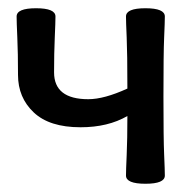

<svg xmlns="http://www.w3.org/2000/svg" viewBox="-20 -443 471 468"><path d="M334.5 4.9Q287.1 4.9 287.1 -15.1Q287.1 -27.8 288.8 -65.4Q290.5 -103 290.5 -160.2Q243.2 -132.8 176.3 -132.8Q100.6 -132.8 62.3 -168.9Q23.9 -205.1 23.9 -260.3Q23.9 -313.5 22.2 -351.6Q20.5 -389.6 20.5 -402.8Q20.5 -422.9 67.9 -422.9Q115.2 -422.9 115.2 -402.8Q115.2 -389.6 113.5 -351.6Q111.8 -313.5 111.8 -266.6Q111.8 -201.2 195.3 -201.2Q233.9 -201.2 290.5 -227.1Q290.5 -313.5 288.8 -351.6Q287.1 -389.6 287.1 -402.8Q287.1 -422.9 334.5 -422.9Q381.8 -422.9 381.8 -402.8Q381.8 -389.6 380.1 -351.6Q378.4 -313.5 378.4 -207.5Q378.4 -104.5 380.1 -66.2Q381.8 -27.8 381.8 -15.1Q381.8 4.9 334.5 4.9Z"/></svg>

Font: Bainsley
Style: Regular
Weight: 400
Designer: Paul James MIller
Foundry: High-Logic / Made with FontCreator
Version: Version 1.411;March 28, 2021;FontCreator 13.0.0.2683 64-bit